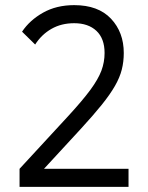

<svg xmlns="http://www.w3.org/2000/svg" viewBox="-20 -732 580 752"><path d="M56.6 0V-70.8L248 -278.3Q303.2 -338.4 334 -380.1Q364.7 -421.9 377.2 -455.3Q389.6 -488.8 389.6 -524.4Q389.6 -581.1 357.7 -611.1Q325.7 -641.1 270.5 -641.1Q220.2 -641.1 181.4 -618.9Q142.6 -596.7 117.7 -557.6L66.4 -607.9Q96.2 -652.8 148.7 -682.4Q201.2 -711.9 270.5 -711.9Q364.7 -711.9 414.8 -658.7Q464.8 -605.5 464.8 -524.4Q464.8 -490.2 457 -459.5Q449.2 -428.7 430.4 -395.8Q411.6 -362.8 378.7 -321.8Q345.7 -280.8 295.9 -226.6L152.3 -70.8H483.4V0Z"/></svg>

Font: Kay Pho Du Medium
Style: Regular
Weight: 500
Designer: Victor Gaultney, Khu Oo Reh
Foundry: SIL International
Version: Version 3.000